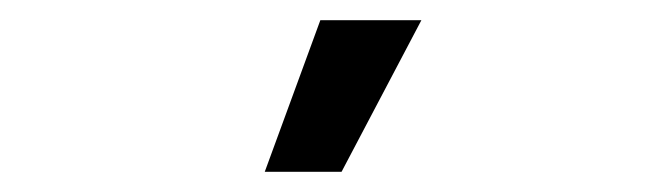

<svg xmlns="http://www.w3.org/2000/svg" viewBox="-20 -753 640 190"><path d="M397 -733 318 -583H242L297 -733Z"/></svg>

Font: Kreadon
Style: Regular
Weight: 400
Designer: kohakuno
Foundry: StudioGnu
Version: Version 1.000;Glyphs 3.1.2 (3151)